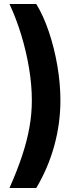

<svg xmlns="http://www.w3.org/2000/svg" viewBox="-20 -788 389 948"><path d="M26.9 140.1Q64.9 54.2 89.1 -18.8Q113.3 -91.8 125.2 -158.4Q137.2 -225.1 137.2 -292.5Q137.2 -368.7 123.5 -450.9Q109.9 -533.2 85.2 -614.5Q60.5 -695.8 26.9 -768.1H159.2Q194.3 -710.9 221.2 -631.3Q248 -551.8 263.2 -463.6Q278.3 -375.5 278.3 -292.5Q278.3 -178.7 248 -68.6Q217.8 41.5 159.2 140.1Z"/></svg>

Font: Inter Cardless Tabular Bold
Style: Bold
Weight: 700
Designer: Rasmus Andersson
Foundry: rsms
Version: Version 4.000;git-4fc901f